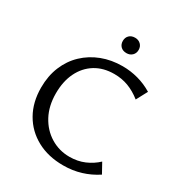

<svg xmlns="http://www.w3.org/2000/svg" viewBox="-198 -982 1050 1125"><g transform="rotate(30 326.5 -419.5)"><path d="M395 10Q294 10 217.5 -31.5Q141 -73 98.5 -147.5Q56 -222 56 -321Q56 -400 82.5 -464Q109 -528 157 -573.5Q205 -619 269 -643.5Q333 -668 408 -668Q462 -668 513.5 -654Q565 -640 611 -612L571 -537Q528 -571 484 -587.5Q440 -604 389 -604Q315 -604 261 -570.5Q207 -537 177.5 -476.5Q148 -416 148 -335Q148 -250 182 -186.5Q216 -123 274 -87.5Q332 -52 402 -52Q457 -52 502.5 -71.5Q548 -91 583 -124L620 -57Q570 -24 514 -7Q458 10 395 10ZM388 -745Q363 -745 348.5 -759.5Q334 -774 334 -797Q334 -820 348.5 -834.5Q363 -849 388 -849Q411 -849 426 -834.5Q441 -820 441 -797Q441 -774 426 -759.5Q411 -745 388 -745Z"/></g></svg>

Font: Ysabeau Office Medium
Style: Regular
Weight: 500
Designer: Christian Thalmann (Catharsis Fonts)
Version: Version 2.001;gftools[0.9.30]; featfreeze: tnum,lnum,ss02